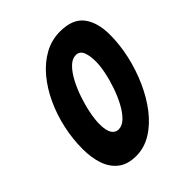

<svg xmlns="http://www.w3.org/2000/svg" viewBox="-191 -789 926 926"><g transform="rotate(-45 272.0 -326.5)"><path d="M203.9 16Q147.8 16 112.8 -10.5Q77.8 -37 61.4 -83.6Q45 -130.2 45 -191Q45 -259.4 60.1 -327.9Q75.1 -396.4 103.5 -457.6Q131.9 -518.9 171.8 -566.6Q211.8 -614.2 261.5 -641.6Q311.2 -669 369.2 -669Q454.6 -669 491.6 -620.1Q528.5 -571.2 528.5 -487.1Q528.5 -420.6 512.9 -350.4Q497.2 -280.1 468.2 -214.6Q439.2 -149.1 399.1 -97.1Q359 -45.1 309.6 -14.6Q260.2 16 203.9 16ZM235.2 -134.6Q259.8 -134.6 282.5 -156.6Q305.2 -178.6 324.6 -214.5Q343.9 -250.4 358.3 -292.2Q372.8 -334 380.9 -374.2Q389.1 -414.5 389.1 -444.5Q389.1 -485.1 378.5 -509.9Q367.9 -534.8 342.1 -534.8Q317.1 -534.8 294.2 -512.1Q271.2 -489.5 251.8 -453.1Q232.4 -416.6 218 -373.9Q203.6 -331.1 195.5 -290.2Q187.4 -249.4 187.4 -218.5Q187.4 -173.8 200.4 -154.2Q213.4 -134.6 235.2 -134.6Z"/></g></svg>

Font: Grandstander Thin
Style: Italic
Weight: 100
Italic angle: -15°
Designer: Tyler Finck
Foundry: Etcetera Type Co
Version: Version 1.200